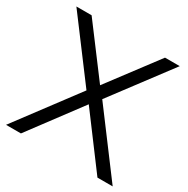

<svg xmlns="http://www.w3.org/2000/svg" viewBox="-167 -886 1008 1032"><g transform="rotate(30 337.0 -370.0)"><path d="M6 0 288 -376.5 15.5 -740H110L337.5 -437L565.5 -740H657L385 -378L668 0H573.5L336 -318L98.5 0Z"/></g></svg>

Font: Encode Sans Semi Expanded
Style: Regular
Weight: 400
Width: 6
Designer: Multiple Designers
Foundry: Impallari Type
Version: Version 3.000; ttfautohint (v1.8.3) -l 8 -r 50 -G 200 -x 14 